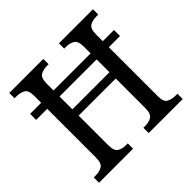

<svg xmlns="http://www.w3.org/2000/svg" viewBox="-173 -897 1080 1080"><g transform="rotate(-45 367.0 -357.0)"><path d="M34 0V-42H50Q80 -42 101 -54.5Q122 -67 122 -113V-500H34V-548H122V-604Q122 -648 100.5 -660Q79 -672 48 -672H34V-714H305V-672H292Q261 -672 240.5 -659.5Q220 -647 220 -601V-548H515V-601Q515 -647 494 -659.5Q473 -672 442 -672H429V-714H700V-672H685Q654 -672 633 -659.5Q612 -647 612 -601V-548H701V-500H612V-109Q612 -65 633.5 -53.5Q655 -42 685 -42H700V0H429V-42H442Q473 -42 494 -54.5Q515 -67 515 -113V-348H220V-113Q220 -67 240.5 -54.5Q261 -42 292 -42H305V0ZM220 -398H515V-500H220Z"/></g></svg>

Font: Noto Serif Sinhala SemiCondensed
Style: Regular
Weight: 400
Width: 4
Designer: Jelle Bosma - Monotype Design Team
Foundry: Monotype Imaging Inc.
Version: Version 2.007; ttfautohint (v1.8.4.7-5d5b)